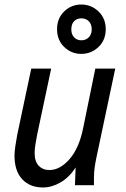

<svg xmlns="http://www.w3.org/2000/svg" viewBox="-20 -818 555 848"><path d="M44 -131Q44 -148 48 -174Q52 -200 56 -222L118 -515H206L144 -223Q140 -201 136.5 -180.5Q133 -160 133 -142Q133 -105 151 -86Q169 -67 198 -67Q245 -67 287 -115Q329 -163 347 -251L401 -515H489L406 -123Q401 -99 398 -77.5Q395 -56 395 -32V0H311L314 -78Q286 -35 247.5 -12.5Q209 10 170 10Q112 10 78 -26.5Q44 -63 44 -131ZM232 -689Q232 -737 263.5 -767.5Q295 -798 339 -798Q383 -798 415 -767.5Q447 -737 447 -689Q447 -641 415 -610.5Q383 -580 339 -580Q295 -580 263.5 -610.5Q232 -641 232 -689ZM295 -688Q295 -666 307.5 -653Q320 -640 339 -640Q359 -640 372 -653Q385 -666 385 -688Q385 -712 372 -724.5Q359 -737 339 -737Q320 -737 307.5 -724.5Q295 -712 295 -688Z"/></svg>

Font: Radio Canada Condensed
Style: Italic
Weight: 400
Width: 3
Italic angle: -12°
Designer: Charles Daoud, Etienne Aubert Bonn, Alexandre Saumier Demers, Jacques Le Bailly
Foundry: Radio-Canada
Version: Version 2.104; ttfautohint (v1.8.4.7-5d5b);gftools[0.9.28.de